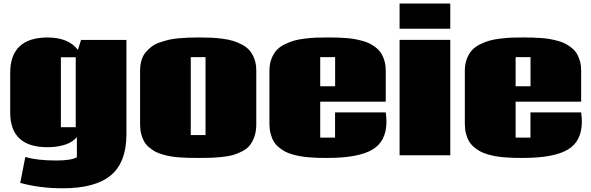

<svg xmlns="http://www.w3.org/2000/svg" viewBox="-20 -854 3248 1056"><path d="M396.5 -539.1H314.9V-154.3H396.5ZM242.7 -647.9Q357.9 -647 408.2 -579.6L425.8 -634.3H675.3V-115.2Q675.3 38.1 590.1 109.9Q504.9 181.6 324.2 181.6Q199.2 181.6 91.3 151.9L119.1 9.8Q188 28.8 288.1 28.8Q372.6 28.8 402.8 10.7V-100.1Q380.9 -72.3 337.9 -58.3Q294.9 -44.4 241.2 -44.4Q36.1 -44.4 36.1 -235.4V-452.6Q36.1 -647.9 242.7 -647.9Z M1071.8 14.6Q1041.5 14.6 1019.5 14.2Q997.6 13.7 968.8 11.7Q939.9 9.8 919.2 6.1Q898.4 2.4 874.3 -4.4Q850.1 -11.2 833.3 -20.5Q816.4 -29.8 799.6 -43.9Q782.7 -58.1 772.7 -75.7Q762.7 -93.3 756.6 -117.2Q750.5 -141.1 750.5 -169.9V-465.3Q750.5 -496.1 758.1 -521.7Q765.6 -547.4 780.5 -565.4Q795.4 -583.5 813.7 -597.4Q832 -611.3 857.4 -620.1Q882.8 -628.9 906.5 -634.8Q930.2 -640.6 961.2 -643.3Q992.2 -646 1016.6 -647Q1041 -647.9 1072.3 -647.9Q1110.4 -647.9 1139.4 -646.7Q1168.5 -645.5 1203.1 -641.1Q1237.8 -636.7 1262.9 -628.9Q1288.1 -621.1 1313.2 -607.4Q1338.4 -593.8 1354.2 -574.7Q1370.1 -555.7 1379.9 -527.8Q1389.6 -500 1389.6 -464.8V-169.4Q1389.6 -131.8 1379.2 -102.5Q1368.7 -73.2 1353.3 -54Q1337.9 -34.7 1310.8 -21.2Q1283.7 -7.8 1260.3 -1Q1236.8 5.9 1199.2 9.5Q1161.6 13.2 1137 13.9Q1112.3 14.6 1071.8 14.6ZM1029.3 -111.3H1110.4V-539.6H1029.3Z M1741.2 -379.4H1823.2V-539.6H1741.2ZM2101.6 -235.8Q2105.5 -206.1 2105.5 -185.5Q2105.5 -76.2 2027.6 -30.8Q1949.7 14.6 1782.7 14.6Q1753.9 14.6 1732.4 14.2Q1710.9 13.7 1682.6 11.5Q1654.3 9.3 1633.3 5.6Q1612.3 2 1588.1 -4.9Q1564 -11.7 1546.6 -21.2Q1529.3 -30.8 1512.5 -44.9Q1495.6 -59.1 1485.1 -76.9Q1474.6 -94.7 1468.3 -119.1Q1461.9 -143.6 1461.9 -172.4V-465.3Q1461.9 -501 1472.7 -529.5Q1483.4 -558.1 1500.2 -576.9Q1517.1 -595.7 1544.2 -609.4Q1571.3 -623 1596.9 -630.4Q1622.6 -637.7 1657.7 -641.8Q1692.9 -646 1719.5 -647Q1746.1 -647.9 1781.7 -647.9Q1809.6 -647.9 1830.6 -647.5Q1851.6 -647 1879.6 -645Q1907.7 -643.1 1928.5 -639.4Q1949.2 -635.7 1973.6 -629.2Q1998 -622.6 2015.6 -613.3Q2033.2 -604 2050.3 -590.1Q2067.4 -576.2 2077.9 -558.8Q2088.4 -541.5 2095 -517.8Q2101.6 -494.1 2101.6 -465.8V-294.9H1741.2V-97.2H1822.8V-235.8Z M2456.5 -834.5V-695.8H2177.7V-834.5ZM2456.5 0H2177.7V-634.8H2456.5Z M2815.9 -379.4H2897.9V-539.6H2815.9ZM3176.3 -235.8Q3180.2 -206.1 3180.2 -185.5Q3180.2 -76.2 3102.3 -30.8Q3024.4 14.6 2857.4 14.6Q2828.6 14.6 2807.1 14.2Q2785.6 13.7 2757.3 11.5Q2729 9.3 2708 5.6Q2687 2 2662.8 -4.9Q2638.7 -11.7 2621.3 -21.2Q2604 -30.8 2587.2 -44.9Q2570.3 -59.1 2559.8 -76.9Q2549.3 -94.7 2543 -119.1Q2536.6 -143.6 2536.6 -172.4V-465.3Q2536.6 -501 2547.4 -529.5Q2558.1 -558.1 2575 -576.9Q2591.8 -595.7 2618.9 -609.4Q2646 -623 2671.6 -630.4Q2697.3 -637.7 2732.4 -641.8Q2767.6 -646 2794.2 -647Q2820.8 -647.9 2856.4 -647.9Q2884.3 -647.9 2905.3 -647.5Q2926.3 -647 2954.3 -645Q2982.4 -643.1 3003.2 -639.4Q3023.9 -635.7 3048.3 -629.2Q3072.8 -622.6 3090.3 -613.3Q3107.9 -604 3125 -590.1Q3142.1 -576.2 3152.6 -558.8Q3163.1 -541.5 3169.7 -517.8Q3176.3 -494.1 3176.3 -465.8V-294.9H2815.9V-97.2H2897.5V-235.8Z"/></svg>

Font: Coda
Style: Heavy
Weight: 800
Version: Version 2.000; ttfautohint (v0.8) -r 50 -G 200 -x